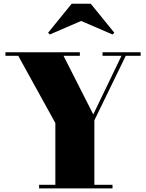

<svg xmlns="http://www.w3.org/2000/svg" viewBox="-20 -1038 804 1058"><path d="M427 -922.5 600 -848 610 -857.5 480 -1017.5H375L245 -857.5L254.5 -848ZM195.5 -19.5V0H600V-19.5H500V-375L673 -730.5H755V-750H545V-730.5H649.5L494 -407.5L330 -730.5H420V-750H10V-730.5H80.5L285 -360V-19.5Z"/></svg>

Font: Bodoni* 11pt Fatface
Style: Regular
Weight: 900
Version: Version 2.3